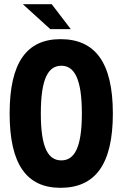

<svg xmlns="http://www.w3.org/2000/svg" viewBox="-20 -887 585 917"><path d="M220 -748H318L227 -867H89ZM269 10C434 10 519 -101 519 -345C519 -589 434 -700 269 -700C108 -700 26 -589 26 -345C26 -101 108 10 269 10ZM273 -121C210 -121 175 -181 175 -345C175 -511 210 -573 273 -573C335 -573 371 -511 371 -345C371 -181 335 -121 273 -121Z"/></svg>

Font: Decalotype
Style: Bold
Weight: 700
Designer: Alfredo Marco Pradil
Foundry: Alfredo Marco Pradil
Version: Version 1.0